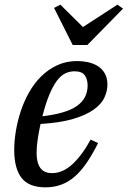

<svg xmlns="http://www.w3.org/2000/svg" viewBox="-20 -792 548 824"><path d="M175 12Q104 12 72.5 -28.5Q41 -69 41 -149Q41 -186 48 -229Q55 -272 69 -314.5Q83 -357 105 -396Q127 -435 157 -464.5Q187 -494 225.5 -512Q264 -530 312 -530Q335 -530 358 -525Q381 -520 399.5 -508.5Q418 -497 429.5 -477.5Q441 -458 441 -429Q441 -401 428 -373Q415 -345 382 -321.5Q349 -298 293.5 -281.5Q238 -265 154 -260Q147 -228 142 -195.5Q137 -163 137 -136Q137 -94 153 -71.5Q169 -49 204 -49Q249 -49 290.5 -87Q332 -125 369 -193L401 -178Q377 -130 352.5 -94Q328 -58 301 -34.5Q274 -11 243 0.5Q212 12 175 12ZM162 -293Q265 -305 310.5 -337.5Q356 -370 356 -425Q356 -451 344 -468.5Q332 -486 300 -486Q278 -486 259 -476.5Q240 -467 223.5 -444.5Q207 -422 191.5 -385Q176 -348 162 -293ZM212 -758 239 -772 336 -676 484 -772 508 -755 355 -599H292Z"/></svg>

Font: IBM Plex Serif Text
Style: Italic
Weight: 450
Italic angle: -14°
Designer: Mike Abbink, Paul van der Laan, Pieter van Rosmalen
Foundry: Bold Monday
Version: Version 3.001